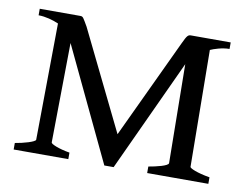

<svg xmlns="http://www.w3.org/2000/svg" viewBox="-58 -532 781 609"><g transform="rotate(10 333.0 -227.0)"><path d="M639 -433V-454H512C502 -454 499 -452 486 -424L336 -105L180 -424C164 -451 164 -454 154 -454H24V-433C46 -433 71 -426 89 -418L85 -43C85 -36 46 -25 20 -21V0H196V-21C160 -27 135 -38 135 -43L139 -364L312 0H342L509 -361L513 -43C513 -34 474 -25 450 -21V0H647V-21C605 -28 582 -39 582 -43L578 -419C589 -424 615 -433 639 -433Z"/></g></svg>

Font: Temporarium
Style: Regular
Weight: 400
Version: Version 1.1